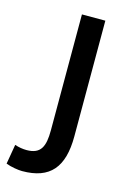

<svg xmlns="http://www.w3.org/2000/svg" viewBox="-188 -582 551 832"><g transform="rotate(15 88.0 -166.5)"><path d="M-2 195C-19 195 -52 190 -75 181L-60 93C-42 99 -24 102 -7 102C57 102 73 65 73 -8V-528H178V-9C178 130 123 195 -2 195Z"/></g></svg>

Font: Repo Medium
Style: Regular
Weight: 500
Designer: Stefan Peev
Foundry: Context Ltd
Version: Version 1.502